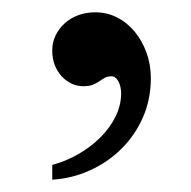

<svg xmlns="http://www.w3.org/2000/svg" viewBox="-20 -124 310 312"><path d="M64.9 144Q88.4 137.7 108.6 125.7Q128.9 113.8 144 98.4Q159.2 83 168 64.9Q176.8 46.9 176.8 27.8Q176.8 16.6 172.4 8.3Q168 0 161.1 0Q154.8 0 150.4 2.4Q146 4.9 141.4 8.1Q136.7 11.2 130.9 13.7Q125 16.1 115.2 16.1Q105 16.1 95.9 11.7Q86.9 7.3 79.8 -0.5Q72.8 -8.3 68.8 -18.8Q64.9 -29.3 64.9 -42Q64.9 -55.2 70.3 -66.4Q75.7 -77.6 85.2 -86.2Q94.7 -94.7 107.4 -99.4Q120.1 -104 134.8 -104Q153.8 -104 170.2 -95.7Q186.5 -87.4 198.7 -72.8Q210.9 -58.1 218 -38.6Q225.1 -19 225.1 2.9Q225.1 37.6 212.2 66.9Q199.2 96.2 177.2 117.9Q155.3 139.6 126.2 152.8Q97.2 166 64.9 168Z"/></svg>

Font: Tuladha Jejeg
Style: Regular
Weight: 400
Designer: R.S. Wihananto
Foundry: R.S. Wihananto
Version: Version 1.92